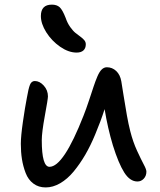

<svg xmlns="http://www.w3.org/2000/svg" viewBox="-20 -779 697 837"><path d="M314 -549.8Q278.8 -549.8 241.9 -575.4Q205.1 -601.1 181.6 -638.4Q158.2 -675.8 158.2 -709Q158.2 -758.8 206.1 -758.8Q227.5 -758.8 240 -747.6Q252.4 -736.3 266.1 -701.2Q273.9 -678.2 286.1 -661.1Q298.3 -644 309.6 -635Q320.8 -626 331.1 -618.7Q341.3 -611.3 347.7 -603.5Q354 -595.7 354 -585.9Q354 -568.8 343.8 -559.3Q333.5 -549.8 314 -549.8ZM179.2 38.1Q147.9 38.1 125.5 21.2Q103 4.4 91.8 -24.9Q80.6 -54.2 75.7 -85Q70.8 -115.7 70.8 -151.9Q70.8 -184.6 79.8 -247.6Q88.9 -310.5 97.2 -353Q104 -393.1 110.6 -409.4Q117.2 -425.8 131.8 -425.8Q152.8 -425.8 170.9 -405.8Q189 -385.7 189 -358.9Q189 -347.7 175.5 -274.4Q162.1 -201.2 162.1 -168Q162.1 -51.8 195.8 -51.8Q256.8 -51.8 344.2 -274.9Q356 -304.7 368.4 -342.3Q380.9 -379.9 388.2 -402.1Q395.5 -424.3 404.5 -445.6Q413.6 -466.8 423.6 -476.3Q433.6 -485.8 445.8 -485.8Q469.2 -485.8 486.6 -469.5Q503.9 -453.1 508.8 -424.8Q510.7 -412.6 518.6 -363.5Q526.4 -314.5 533.2 -276.1Q540 -237.8 547.9 -207Q559.6 -160.6 577.6 -121.6Q595.7 -82.5 606.9 -61.5Q618.2 -40.5 618.2 -30.8Q618.2 -12.2 606.7 0Q595.2 12.2 579.1 12.2Q546.4 12.2 521.5 -27.3Q496.6 -66.9 472.2 -145Q449.7 -219.7 436 -303.2Q419.4 -251 395 -192.9Q375 -144.5 351.6 -104.2Q328.1 -64 301 -31.2Q273.9 1.5 242.4 19.8Q210.9 38.1 179.2 38.1Z"/></svg>

Font: Shantell Sans Irregular Bouncy
Style: Regular
Weight: 400
Designer: Stephen Nixon, Anya Danilova, Shantell Martin
Foundry: Arrow Type
Version: Version 1.006;[9816181b4]